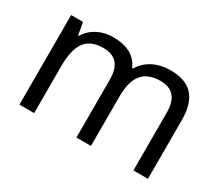

<svg xmlns="http://www.w3.org/2000/svg" viewBox="-101 -836 1137 995"><g transform="rotate(30 467.5 -339.0)"><path d="M673 -612C603 -612 537 -583 501 -522H496C470 -583 414 -612 332 -612C268 -612 207 -585 174 -529H169L156 -602H85V-66H173V-344C173 -469 208 -538 316 -538C391 -538 426 -495 426 -411V-66H513V-362C513 -476 554 -538 658 -538C732 -538 767 -495 767 -411V-66H854V-415C854 -553 794 -612 673 -612Z"/></g></svg>

Font: Noto Sans Malayalam UI
Style: Regular
Weight: 400
Designer: Jelle Bosma - Monotype Design Team
Foundry: Monotype Imaging Inc.
Version: Version 2.104